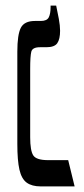

<svg xmlns="http://www.w3.org/2000/svg" viewBox="-20 -667 301 687"><path d="M126 0Q94 0 75.5 -13.5Q57 -27 49.5 -60Q42 -93 42 -152V-482Q42 -543 54.5 -567.5Q67 -592 105 -592H126Q148 -592 154.5 -605Q161 -618 161 -641V-647H181Q186 -624 190.5 -599.5Q195 -575 195 -557Q195 -527 185 -512.5Q175 -498 146 -498H123Q96 -498 92 -482Q88 -466 88 -420V-176Q88 -128 99 -111Q110 -94 152 -94H224L247 0Z"/></svg>

Font: Noto Serif Hebrew ExtraCondensed Medium
Style: Regular
Weight: 500
Width: 2
Designer: Monotype Design Team
Foundry: Monotype Imaging Inc.
Version: Version 2.004; ttfautohint (v1.8.4.7-5d5b)